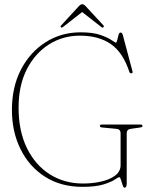

<svg xmlns="http://www.w3.org/2000/svg" viewBox="-20 -860 695 894"><path d="M570 -6Q570 14 560 14Q555 14 551 1.8Q547 -10.5 543.2 -22.8Q539.5 -35 535.5 -35Q531 -35 514.5 -23.8Q498 -12.5 461.8 -1.2Q425.5 10 363.5 10Q263.5 10 189.8 -37Q116 -84 75.8 -165.2Q35.5 -246.5 35.5 -348Q35.5 -455.5 78 -536.8Q120.5 -618 193 -663.8Q265.5 -709.5 355.5 -709.5Q412 -709.5 446.8 -697.5Q481.5 -685.5 498.8 -673.5Q516 -661.5 520.5 -661.5Q523 -661.5 525.8 -673.2Q528.5 -685 531.8 -696.8Q535 -708.5 541 -708.5Q548.5 -708.5 551.5 -698L596.5 -529.5Q599.5 -519 592.5 -518.5Q584.5 -518 582 -526Q553 -615 496.5 -654.5Q440 -694 352 -694Q272.5 -694 207.8 -653Q143 -612 104.8 -537Q66.5 -462 66.5 -359Q66.5 -249.5 105.5 -170.2Q144.5 -91 212.2 -48.2Q280 -5.5 366.5 -5.5Q412 -5.5 452 -14.8Q492 -24 516.8 -43Q541.5 -62 541.5 -91V-239.5Q541.5 -258 523 -260L454.5 -266.5Q445 -267.5 445 -274Q445 -280 453.5 -280H634.5Q643.5 -280 643.5 -274Q643.5 -268 633 -266.5L588.5 -260Q570 -257.5 570 -239.5ZM275.5 -736Q268 -729.5 264.5 -732.5Q259.5 -736.5 265.5 -742.5L346 -830Q356 -840.5 362.5 -840.5Q370 -840.5 380 -830L461 -742.5Q466 -736.5 461 -732.5Q457 -729.5 449.5 -736L362.5 -804Z"/></svg>

Font: Fraunces 144pt S050 Thin
Style: Regular
Weight: 100
Version: Version 1.000; ttfautohint (v1.8.3)